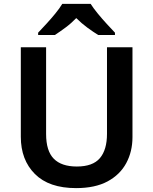

<svg xmlns="http://www.w3.org/2000/svg" viewBox="-20 -957 788 987"><path d="M661 -252Q661 -178 629 -118.5Q597 -59 533 -24.5Q469 10 371 10Q232 10 159.5 -62.5Q87 -135 87 -254V-714H217V-268Q217 -181 256.5 -141Q296 -101 375 -101Q457 -101 493.5 -144Q530 -187 530 -269V-714H661ZM446 -937Q460 -915 482.5 -887.5Q505 -860 529 -834Q553 -808 571 -789V-777H485Q459 -793 429 -815Q399 -837 372 -864Q346 -837 317 -815.5Q288 -794 262 -777H176V-789Q195 -809 218.5 -834.5Q242 -860 264.5 -887.5Q287 -915 300 -937Z"/></svg>

Font: Noto Sans Nag Mundari SemiBold
Style: Regular
Weight: 600
Version: Version 1.000